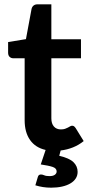

<svg xmlns="http://www.w3.org/2000/svg" viewBox="-20 -690 412 888"><path d="M169.5 117Q176.5 117 184.8 120.8Q193 124.5 209 124.5Q225.5 124.5 233.8 118.2Q242 112 242 103Q242 88.5 224 82.2Q206 76 168.5 70.5L191 3.5Q144 -7 119 -42.5Q94 -78 94 -134V-420.5H41.5Q31.5 -420.5 24.5 -427Q17.5 -433.5 17.5 -446.5V-495.5L100 -509L126 -649Q128.5 -659 135.5 -664.5Q142.5 -670 153.5 -670H217.5V-508.5H354.5V-420.5H217.5V-142.5Q217.5 -118.5 229.2 -105Q241 -91.5 261.5 -91.5Q273 -91.5 280.8 -94.2Q288.5 -97 294.2 -100Q300 -103 304.5 -105.8Q309 -108.5 313.5 -108.5Q319 -108.5 322.5 -105.8Q326 -103 330 -97.5L367 -37.5Q345 -19.5 317.8 -8.5Q290.5 2.5 260.5 6L254 30.5Q301 41.5 320 60.2Q339 79 339 105Q339 122 330.2 135.5Q321.5 149 305.2 158.5Q289 168 266.5 173Q244 178 217 178Q196.5 178 178.8 175.2Q161 172.5 143.5 167L155 128.5Q158 117 169.5 117Z"/></svg>

Font: Lato
Style: Bold
Weight: 700
Designer: Lukasz Dziedzic
Foundry: tyPoland Lukasz Dziedzic
Version: Version 2.007; 2014-02-27